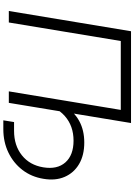

<svg xmlns="http://www.w3.org/2000/svg" viewBox="151 -920 800 1143"><g transform="rotate(90 551.5 -348.0)"><path d="M711.9 -727.5 591.8 0H523.4L633.8 -666.5H223.6L113.3 0H44.9L165.5 -727.5ZM695.8 32.7 706.1 -31.2H758.3Q845.7 -31.2 904.1 -77.9Q962.4 -124.5 975.6 -205.1Q989.3 -288.1 946.3 -336.7Q903.3 -385.3 816.9 -385.3Q729 -385.3 670.2 -333.3Q611.3 -281.2 596.2 -189.9H561Q574.7 -273.4 609.9 -331.3Q645 -389.2 700 -419.2Q754.9 -449.2 828.1 -449.2Q903.8 -449.2 956.3 -418.2Q1008.8 -387.2 1032.5 -332.3Q1056.2 -277.3 1043.9 -205.6Q1032.2 -134.3 991 -80.8Q949.7 -27.3 887.2 2.7Q824.7 32.7 748 32.7Z"/></g></svg>

Font: Inter 20pt Light
Style: Italic
Weight: 300
Italic angle: -9.3988°
Version: Version 4.001;git-66647c0bb